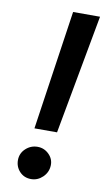

<svg xmlns="http://www.w3.org/2000/svg" viewBox="-85 -770 463 820"><g transform="rotate(10 147.0 -360.0)"><path d="M280.5 -727.3 185.4 -209.2H87.4L163.7 -727.3ZM110.4 6.7Q80.3 6.7 60.7 -14Q41.2 -34.8 41.5 -64.3Q41.9 -93.8 63.7 -113.8Q85.6 -133.9 114.7 -133.9Q143.5 -133.9 164.2 -113.3Q185 -92.7 183.6 -64.3Q182.2 -34.8 160.5 -14Q138.8 6.7 110.4 6.7Z"/></g></svg>

Font: Inter UI Medium
Style: Italic
Weight: 500
Italic angle: 9.39999°
Designer: Rasmus Andersson
Foundry: rsms
Version: 3.2;8d6f07862